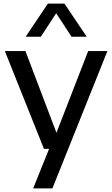

<svg xmlns="http://www.w3.org/2000/svg" viewBox="-20 -828 624 1068"><path d="M224.5 0 7 -544H121.5L294 -89.5L470.5 -544H577.5L271.5 220H164.5L253 0ZM122.5 -623.5 246.5 -808H338.5L462.5 -623.5H378L292.5 -754.5L207 -623.5Z"/></svg>

Font: Encode Sans SemiExpanded SemiExpanded Medium
Style: Regular
Weight: 500
Width: 6
Designer: Multiple Designers
Foundry: Impallari Type
Version: Version 3.000; ttfautohint (v1.8.3) -l 8 -r 50 -G 200 -x 14 